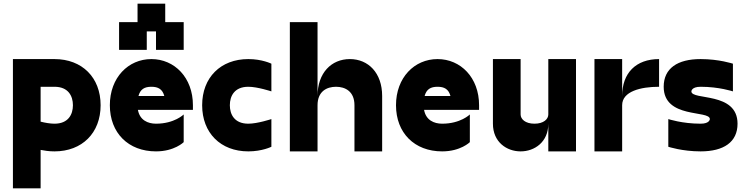

<svg xmlns="http://www.w3.org/2000/svg" viewBox="-20 -820 4040 1040"><path d="M275 0C425 0 525 -100 525 -250C525 -400 425 -500 275 -500H50V200H200V-8C220 -4 246 0 275 0ZM200 -161V-350H275C350 -350 375 -300 375 -250C375 -200 350 -150 275 -150C252 -150 224 -155 200 -161Z M625 -700V-550H775V-650H825V-550H975V-700H875V-800H725V-700ZM575 -250C575 -100 675 0 825 0C925 0 975 -50 975 -50V-200C975 -200 925 -150 825 -150C781 -150 737 -169 727 -225H1025V-250C1025 -400 925 -500 800 -500C675 -500 575 -400 575 -250ZM730 -300C740 -337 763 -350 800 -350C837 -350 860 -337 870 -300Z M1325 -500C1175 -500 1075 -400 1075 -250C1075 -100 1175 0 1325 0C1400 0 1450 -25 1450 -25V-175C1450 -175 1375 -150 1325 -150C1250 -150 1225 -200 1225 -250C1225 -300 1250 -350 1325 -350C1375 -350 1450 -325 1450 -325V-475C1450 -475 1400 -500 1325 -500Z M1900 -250V0H2050V-300C2050 -425 1975 -500 1875 -500C1775 -500 1700 -425 1700 -300V-700H1550V0H1700V-250C1700 -325 1750 -350 1800 -350C1850 -350 1900 -325 1900 -250Z M2125 -250C2125 -100 2225 0 2375 0C2475 0 2525 -50 2525 -50V-200C2525 -200 2475 -150 2375 -150C2331 -150 2287 -169 2277 -225H2575V-250C2575 -400 2475 -500 2350 -500C2225 -500 2125 -400 2125 -250ZM2280 -300C2290 -337 2313 -350 2350 -350C2387 -350 2410 -337 2420 -300Z M2800 0C2875 0 2950 -50 2950 -150V0H3100V-500H2950V-200C2950 -175 2925 -150 2875 -150C2825 -150 2800 -175 2800 -200V-500H2650V-150C2650 -50 2725 0 2800 0Z M3200 0H3350V-250C3350 -325 3450 -350 3550 -350V-500C3425 -500 3350 -425 3350 -300V-500H3200Z M3775 0C3900 0 3975 -50 3975 -150C3975 -325 3725 -275 3725 -325C3725 -325 3725 -350 3775 -350C3875 -350 3950 -325 3950 -325V-475C3950 -475 3875 -500 3775 -500C3650 -500 3575 -450 3575 -350C3575 -175 3825 -225 3825 -175C3825 -175 3825 -150 3775 -150C3675 -150 3600 -175 3600 -175V-25C3600 -25 3675 0 3775 0Z"/></svg>

Font: LS-VG5000 Bold
Style: Regular
Weight: 400
Designer: Justin Bihan, 2021
Foundry: Justin Bihan, 2021
Version: Version 1.000;Glyphs 3.1.2 (3151)